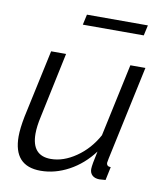

<svg xmlns="http://www.w3.org/2000/svg" viewBox="-81 -776 732 853"><g transform="rotate(10 284.5 -349.5)"><path d="M231.9 -662.1 242.2 -709H517.1L506.8 -662.1ZM37.1 -124Q37.1 -159.7 47.9 -214.8L113.8 -521H181.2L119.1 -227.1Q108.9 -182.6 108.9 -148.9Q108.9 -49.8 194.8 -49.8Q251.5 -49.8 308.3 -88.9Q365.2 -127.9 400.9 -192.9L471.2 -521H539.1L448.2 -96.2Q447.8 -92.3 446.3 -85.4Q444.8 -78.6 444.8 -77.1Q444.8 -60.1 463.9 -60.1L451.2 0Q424.3 2 422.9 2Q402.3 1.5 391.1 -9Q379.9 -19.5 379.9 -37.1Q379.9 -54.7 394 -118.2Q348.6 -57.6 286.4 -23.9Q224.1 9.8 159.2 9.8Q37.1 9.8 37.1 -124Z"/></g></svg>

Font: Rawline
Style: Italic
Weight: 400
Italic angle: -12°
Designer: Matt McInerney, Pablo Impallari, Rodrigo Fuenzalida
Foundry: Matt McInerney, Pablo Impallari, Rodrigo Fuenzalida
Version: Version 4.020;PS 004.020;hotconv 1.0.88;makeotf.lib2.5.64775